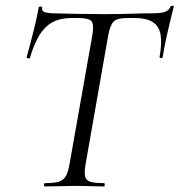

<svg xmlns="http://www.w3.org/2000/svg" viewBox="-20 -673 647 693"><path d="M142 0Q139 0 139 -6Q139 -12 142 -12Q175 -12 192 -17Q209 -22 217.5 -37Q226 -52 231 -81L313 -544Q320 -584 310.5 -596Q301 -608 262 -608H238Q198 -608 170 -593Q142 -578 122.5 -546.5Q103 -515 88 -464Q87 -461 81 -462.5Q75 -464 76 -466Q80 -479 86 -502.5Q92 -526 99 -553Q106 -580 111.5 -605.5Q117 -631 120 -647Q122 -650 127.5 -649.5Q133 -649 132 -646Q130 -631 145 -628Q160 -625 171 -625Q208 -624 257.5 -623Q307 -622 354 -622Q414 -622 455 -623.5Q496 -625 530 -625Q558 -625 573.5 -629.5Q589 -634 596 -650Q598 -653 603 -652.5Q608 -652 607 -648Q603 -634 597 -608.5Q591 -583 584.5 -555Q578 -527 573.5 -503Q569 -479 567 -466Q566 -463 560.5 -463.5Q555 -464 556 -468Q565 -518 559.5 -548.5Q554 -579 531 -593.5Q508 -608 465 -608H441Q402 -608 389.5 -594.5Q377 -581 370 -542L289 -81Q284 -52 287 -37Q290 -22 306 -17Q322 -12 356 -12Q358 -12 358 -6Q358 0 356 0Q334 0 307.5 -1Q281 -2 248 -2Q218 -2 190.5 -1Q163 0 142 0Z"/></svg>

Font: Cormorant
Style: Italic
Weight: 400
Italic angle: -10°
Designer: Christian Thalmann (Catharsis Fonts)
Foundry: Catharsis Fonts
Version: Version 4.000